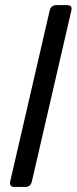

<svg xmlns="http://www.w3.org/2000/svg" viewBox="-20 -741 304 761"><path d="M37.6 0Q15.6 0 20.5 -22L176.8 -698.7Q181.6 -720.7 204.1 -720.7H246.1Q268.1 -720.7 262.7 -698.7L106.4 -22Q101.6 0 79.6 0Z"/></svg>

Font: Istok Web
Style: BoldItalic
Weight: 700
Italic angle: -13°
Designer: Andrey V. Panov
Foundry: Andrey V. Panov
Version: Version 1.0.2g